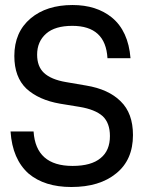

<svg xmlns="http://www.w3.org/2000/svg" viewBox="-20 -729 586 765"><path d="M94.2 -37.1Q29.3 -94.7 22 -205.1H113.8Q122.6 -67.9 269 -67.9Q343.8 -67.9 380.9 -99.1Q418 -128.9 418 -187Q418 -238.8 389.2 -266.1Q358.9 -293 296.9 -303.2L219.2 -315.9Q134.3 -330.6 85 -376Q37.1 -421.9 37.1 -505.9Q37.1 -601.1 102.1 -655.8Q165.5 -709 269 -709Q364.3 -709 425.8 -659.2Q491.2 -605.5 500 -497.1H408.2Q400.9 -626 268.1 -626Q199.2 -626 164.1 -595.2Q127.9 -563.5 127.9 -511.2Q127.9 -464.4 154.8 -439Q183.1 -412.1 243.2 -401.9L323.2 -388.2Q412.6 -373.5 460.9 -325.2Q509.8 -277.8 509.8 -190.9Q509.8 -91.8 442.9 -38.1Q377 16.1 264.2 16.1Q157.7 16.1 94.2 -37.1Z"/></svg>

Font: D-DIN-PRO Medium
Style: Regular
Weight: 500
Designer: datto
Foundry: CyberFei
Version: Version 1.000;hotconv 1.0.109;makeotfexe 2.5.65596